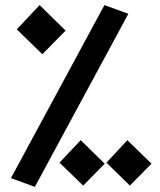

<svg xmlns="http://www.w3.org/2000/svg" viewBox="-20 -723 626 753"><path d="M116.7 9.8 22.9 -24.4 389.6 -703.1 483.4 -668.9ZM146 -510.3 45.9 -607.9 135.3 -703.1 237.3 -603ZM306.2 4.9 213.4 -85 296.4 -173.3 390.6 -81.1ZM489.3 4.9 397.5 -85 479.5 -173.3 574.2 -81.1Z"/></svg>

Font: CaskaydiaCove NFP SemiBold
Style: Regular
Weight: 600
Designer: Aaron Bell
Foundry: Saja Typeworks
Version: Version 2111.001; VTT 6.35;Nerd Fonts 3.1.1